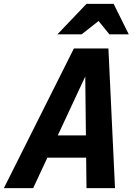

<svg xmlns="http://www.w3.org/2000/svg" viewBox="-61 -970 689 990"><path d="M-41 0 320 -720H446L110 0ZM385 0 377 -720H498L532 0ZM137 -272H471L445 -157H111ZM235 -793 385 -950H525L603 -793H503L404 -915H515L360 -793Z"/></svg>

Font: Instrument Sans SemiCondensed
Style: Bold Italic
Weight: 700
Width: 4
Italic angle: -13°
Designer: Rodrigo Fuenzalida
Foundry: fragTYPE
Version: Version 1.000;gftools[0.9.28]